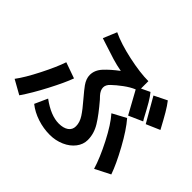

<svg xmlns="http://www.w3.org/2000/svg" viewBox="-185 -1024 1285 1285"><g transform="rotate(45 457.0 -381.5)"><path d="M474 -503Q450 -481 450 -456Q450 -430 475 -402L493 -383Q559 -306 593 -250.5Q627 -195 627 -135Q627 -93 599.5 -57Q572 -21 524.5 0Q477 21 422 21Q362 21 304 2Q246 -17 202 -52L243 -143Q336 -75 411 -75Q455 -75 480.5 -93Q506 -111 506 -144Q506 -181 482 -218Q458 -255 412 -308Q371 -356 354 -380Q328 -417 328 -452Q328 -498 364 -537Q400 -576 456 -618Q411 -626 366 -639.5Q321 -653 240 -680L216 -688L256 -784Q329 -749 442.5 -724.5Q556 -700 635 -700V-630L696 -659Q716 -635 736 -601Q756 -567 792 -499L801 -485L702 -441L614 -601Q578 -586 539.5 -557.5Q501 -529 474 -503ZM612 -373 709 -425Q761 -365 818.5 -260Q876 -155 901 -83L793 -28Q769 -108 715 -213Q661 -318 612 -373ZM157 -401 270 -361Q248 -300 194 -196.5Q140 -93 91 -22L-9 -78Q32 -132 83.5 -233.5Q135 -335 157 -401ZM727 -656 818 -701Q840 -673 863 -634Q886 -595 923 -526L826 -484Z"/></g></svg>

Font: 카카오 큰글씨 ExtraBold
Style: Regular
Weight: 800
Designer: Park Young-rak; Lee Sang-min; Kim Jung-jin; Min Bon; Park Min-gyu;
Foundry: Kakao Corporation
Version: Version 2.003